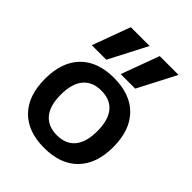

<svg xmlns="http://www.w3.org/2000/svg" viewBox="-223 -914 1047 1047"><g transform="rotate(45 300.5 -390.0)"><path d="M423 -570H311L392 -790H537ZM200 -570H88L169 -790H314ZM300 10Q174 10 105.5 -60.5Q37 -131 37 -260Q37 -389 105.5 -459.5Q174 -530 300 -530Q426 -530 495 -459.5Q564 -389 564 -260Q564 -131 495 -60.5Q426 10 300 10ZM300 -88Q369 -88 405 -131.5Q441 -175 441 -260Q441 -345 405 -388.5Q369 -432 300 -432Q232 -432 195.5 -388.5Q159 -345 159 -260Q159 -175 195.5 -131.5Q232 -88 300 -88Z"/></g></svg>

Font: M PLUS 1 SemiBold
Style: Regular
Weight: 600
Designer: Coji Morishita
Foundry: UNDERFOREST DESIGN
Version: Version 1.001